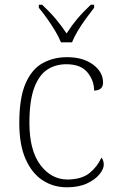

<svg xmlns="http://www.w3.org/2000/svg" viewBox="-20 -786 497 816"><path d="M264 10Q207 10 161.5 -19.5Q116 -49 89 -109.5Q62 -170 62 -263Q62 -370 88.5 -431Q115 -492 161 -517.5Q207 -543 265 -543Q333 -543 375.5 -511.5Q418 -480 418 -435Q418 -402 380 -401Q380 -444 351.5 -478.5Q323 -513 262 -513Q215 -513 180 -489.5Q145 -466 125 -411.5Q105 -357 105 -264Q105 -147 151.5 -85Q198 -23 268 -23Q328 -24 361 -51Q394 -78 411 -116Q421 -105 421 -86Q421 -68 403 -45.5Q385 -23 350 -6.5Q315 10 264 10ZM239 -606Q230 -629 214 -655.5Q198 -682 179.5 -708Q161 -734 145 -753V-766H159Q194 -733 217 -705.5Q240 -678 263 -644Q285 -678 308 -705.5Q331 -733 366 -766H380V-753Q365 -734 346 -708Q327 -682 311 -655.5Q295 -629 286 -606Z"/></svg>

Font: Noto Serif ExtraLight
Style: Regular
Weight: 200
Designer: Monotype Design Team
Foundry: Monotype Imaging Inc.
Version: Version 2.015; ttfautohint (v1.8.4.7-5d5b)